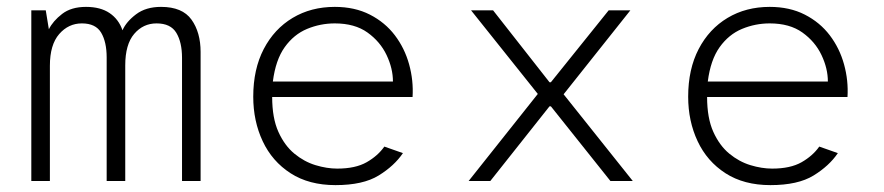

<svg xmlns="http://www.w3.org/2000/svg" viewBox="-20 -526 2568 558"><path d="M71 0V-496H113L122 -441Q134 -465 160.5 -485.5Q187 -506 230 -506Q272 -506 298.5 -488Q325 -470 336 -438Q347 -463 375.5 -484.5Q404 -506 448 -506Q510 -506 536.5 -469Q563 -432 563 -375V0H509V-358Q509 -403 492.5 -430.5Q476 -458 435 -458Q396 -458 370 -427.5Q344 -397 344 -336V0H290V-359Q290 -404 274 -431Q258 -458 218 -458Q179 -458 152 -427Q125 -396 125 -335V0Z M955 12Q878 12 824.5 -22.5Q771 -57 743.5 -115.5Q716 -174 716 -245Q716 -325 746.5 -383.5Q777 -442 830.5 -474Q884 -506 953 -506Q1011 -506 1055 -483.5Q1099 -461 1127.5 -423.5Q1156 -386 1169 -339Q1182 -292 1179 -244H771Q771 -183 789 -143Q807 -103 835.5 -79.5Q864 -56 897 -46Q930 -36 960 -36Q1013 -36 1045.5 -54.5Q1078 -73 1097 -100L1151 -81Q1126 -44 1080.5 -16Q1035 12 955 12ZM773 -289H1122Q1122 -327 1103.5 -366Q1085 -405 1048 -431.5Q1011 -458 953 -458Q911 -458 872.5 -442Q834 -426 807.5 -389Q781 -352 773 -289Z M1342 0 1543 -253 1349 -496H1413L1577 -287H1581L1749 -496H1812L1618 -252L1819 0H1754L1581 -217H1577L1405 0Z M2219 12Q2142 12 2088.5 -22.5Q2035 -57 2007.5 -115.5Q1980 -174 1980 -245Q1980 -325 2010.5 -383.5Q2041 -442 2094.5 -474Q2148 -506 2217 -506Q2275 -506 2319 -483.5Q2363 -461 2391.5 -423.5Q2420 -386 2433 -339Q2446 -292 2443 -244H2035Q2035 -183 2053 -143Q2071 -103 2099.5 -79.5Q2128 -56 2161 -46Q2194 -36 2224 -36Q2277 -36 2309.5 -54.5Q2342 -73 2361 -100L2415 -81Q2390 -44 2344.5 -16Q2299 12 2219 12ZM2037 -289H2386Q2386 -327 2367.5 -366Q2349 -405 2312 -431.5Q2275 -458 2217 -458Q2175 -458 2136.5 -442Q2098 -426 2071.5 -389Q2045 -352 2037 -289Z"/></svg>

Font: Atkinson Hyperlegible Mono ExtraLight
Style: Regular
Weight: 200
Monospace: yes
Designer: Elliott Scott, Megan Eiswerth, Linus Boman, Theodore Petrosky, Letters from Sweden
Foundry: Applied Design Works, Letters from Sweden
Version: Version 2.001